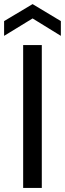

<svg xmlns="http://www.w3.org/2000/svg" viewBox="-36 -917 317 937"><path d="M168 -697V0H77V-697ZM123 -827 -16 -742V-814L123 -897L261 -814V-742Z"/></svg>

Font: A Bank Premium Regular
Style: Regular
Weight: 400
Designer: Ninad Kale (Devanagari), Jonny Pinhorn (Latin), Htun Naung (Myanmar)
Foundry: Indian Type Foundry
Version: 4.004